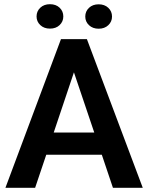

<svg xmlns="http://www.w3.org/2000/svg" viewBox="-20 -898 707 918"><path d="M520 0 466.8 -158.2H201.2L147.9 0H5.9L271.5 -710.9H395.5L662.6 0ZM236.8 -264.2H430.7L333.5 -552.2ZM154.8 -819.3Q154.8 -844.2 172.6 -861.1Q190.4 -877.9 218.8 -877.9Q247.6 -877.9 265.1 -861.1Q282.7 -844.2 282.7 -819.3Q282.7 -794.9 265.1 -778.1Q247.6 -761.2 218.8 -761.2Q190.4 -761.2 172.6 -778.1Q154.8 -794.9 154.8 -819.3ZM387.7 -818.8Q387.7 -843.8 405.5 -860.6Q423.3 -877.4 451.7 -877.4Q480 -877.4 497.8 -860.6Q515.6 -843.8 515.6 -818.8Q515.6 -794.4 497.8 -777.6Q480 -760.7 451.7 -760.7Q423.3 -760.7 405.5 -777.6Q387.7 -794.4 387.7 -818.8Z"/></svg>

Font: Vazirmatn UI SemiBold
Style: Regular
Weight: 600
Designer: Saber Rastikerdar
Foundry: Saber Rastikerdar
Version: Version 33.003